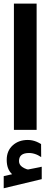

<svg xmlns="http://www.w3.org/2000/svg" viewBox="-22 -718 276 1061"><path d="M44.8 244.8Q29.2 229.7 22.2 210.6Q15.1 191.4 15.1 165.2Q15.1 115.4 48.1 85.4Q81.1 55.4 131.5 55.4Q144.1 55.4 156.4 57.9Q168.8 60.5 180.1 65.2Q191.4 70 202.5 76.6L205 78.1V81.1L205.5 141.1V150.1L198 145.6Q187.9 139 178.1 135.3Q168.3 131.5 158.4 129.5Q148.6 127.5 138.5 127.5Q83.1 127.5 83.1 171.8Q83.1 181.9 87.2 189.7Q91.2 197.5 100.3 204.3Q109.3 211.1 124.4 216.6Q129.5 218.6 132.5 218.6Q133.5 218.6 135.5 218.1Q148.1 215.6 171.3 211.1Q194.5 206.5 202.5 204.5L208.6 203.5V209.6V268V272L204.5 273L4.5 320.9L-1.5 322.4V316.4V259.4V255.4L2.5 254.4ZM75.1 -698.2H160.2H180.4V-678.1V-20.7V-0.5H160.2H75.1H54.9V-20.7V-678.1V-698.2Z"/></svg>

Font: Vazir FD
Style: Bold
Weight: 700
Foundry: DejaVu fonts team - Redesigned by Saber Rastikerdar
Version: Version 21.10;October 20, 2019;FontCreator 12.0.0.2547 64-bi